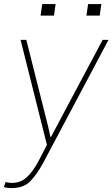

<svg xmlns="http://www.w3.org/2000/svg" viewBox="-42 -728 563 961"><path d="M17.6 187.5Q60.5 187.5 90.8 160.2Q121.1 132.8 148.4 83L192.9 -2.9L61 -528.3H89.8L198.7 -95.7L210.4 -43H213.4L471.7 -528.3H501L173.8 87.9Q143.6 143.6 109.9 178.7Q76.2 213.9 13.7 213.4Q-7.8 213.4 -22.5 208L-14.2 183.1Q2 187.5 17.6 187.5ZM228 -649.9H161.1L169.4 -707.5H236.3ZM457 -649.9H390.6L398.9 -707.5H465.3Z"/></svg>

Font: Roboto-ThinItalic
Style: Italic
Weight: 250
Italic angle: -12°
Designer: Google
Version: Version 1.100141; 2013; ttfautohint (v0.94.14-c901) -l 8 -r 